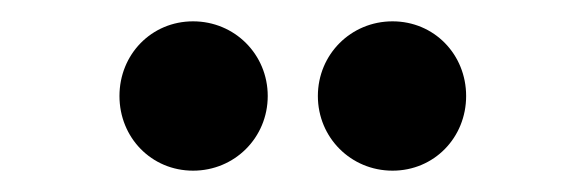

<svg xmlns="http://www.w3.org/2000/svg" viewBox="-20 -725 551 180"><path d="M161 -565C200 -565 231 -596 231 -635C231 -674 200 -705 161 -705C122 -705 92 -674 92 -635C92 -596 122 -565 161 -565ZM348 -565C387 -565 417 -596 417 -635C417 -674 387 -705 348 -705C309 -705 278 -674 278 -635C278 -596 309 -565 348 -565Z"/></svg>

Font: SN Pro SemiBold
Style: Regular
Weight: 600
Designer: Tobias Whetton
Foundry: Supernotes
Version: Version 1.003;Glyphs 3.3 (3324)